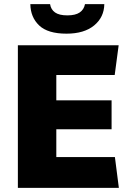

<svg xmlns="http://www.w3.org/2000/svg" viewBox="-20 -904 640 924"><path d="M66 0V-686H551L532 -543H251V-421H517V-282H251V-148H533L552 0ZM300 -742Q210 -742 168.5 -781.5Q127 -821 126 -884H221Q225 -858 245 -844Q265 -830 304 -830Q343 -830 363.5 -844Q384 -858 389 -884H482Q481 -821 433 -781.5Q385 -742 300 -742Z"/></svg>

Font: Chivo Mono ExtraBold
Style: Regular
Weight: 800
Monospace: yes
Designer: Hector Gatti
Foundry: Omnibus-Type
Version: Version 1.008